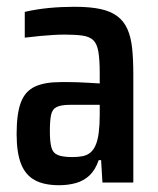

<svg xmlns="http://www.w3.org/2000/svg" viewBox="-20 -538 466 566"><path d="M154 8Q110 8 82.5 -7Q55 -22 42 -55Q29 -88 29 -143Q29 -203 41.5 -236Q54 -269 82.5 -282.5Q111 -296 159 -296Q169 -296 182 -296Q195 -296 209.5 -295.5Q224 -295 240 -294Q256 -293 274 -292V-322Q274 -362 270 -385.5Q266 -409 255 -419.5Q244 -430 223.5 -433Q203 -436 171 -436Q156 -436 138 -435Q120 -434 99 -432Q78 -430 53 -427V-503Q88 -511 124.5 -514.5Q161 -518 200 -518Q245 -518 275.5 -511.5Q306 -505 325.5 -490.5Q345 -476 355.5 -452.5Q366 -429 369.5 -396Q373 -363 373 -318V0H282L278 -66H271Q261 -37 244 -21Q227 -5 204 1.5Q181 8 154 8ZM193 -75Q210 -75 223 -77.5Q236 -80 245.5 -87.5Q255 -95 261 -108Q268 -123 271 -146.5Q274 -170 274 -199V-229H187Q160 -229 147 -222.5Q134 -216 130.5 -199Q127 -182 127 -151Q127 -120 131.5 -103.5Q136 -87 150.5 -81Q165 -75 193 -75Z"/></svg>

Font: Saira Condensed SemiBold
Style: Regular
Weight: 600
Width: 3
Designer: Hector Gatti with collaboration of the Omnibus-Type team
Foundry: Omnibus-Type
Version: Version 1.100